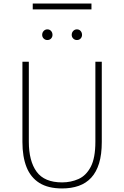

<svg xmlns="http://www.w3.org/2000/svg" viewBox="-20 -1047 698 1079"><path d="M329 12Q250.5 12 201.2 -19Q152 -50 129 -108.2Q106 -166.5 106 -249V-700H142V-251Q142 -142 185.8 -82Q229.5 -22 329 -22Q378.5 -22 421.2 -41Q464 -60 490 -109.5Q516 -159 516 -251V-700H552V-249Q552 -179 536.8 -129.2Q521.5 -79.5 492.5 -48.2Q463.5 -17 422.2 -2.5Q381 12 329 12ZM412 -822Q400 -822 391.5 -830.5Q383 -839 383 -851Q383 -864 391.5 -873Q400 -882 412 -882Q425 -882 433 -873Q441 -864 441 -851Q441 -839 433 -830.5Q425 -822 412 -822ZM246 -822Q234 -822 225.5 -830.5Q217 -839 217 -851Q217 -864 225.5 -873Q234 -882 246 -882Q259 -882 267 -873Q275 -864 275 -851Q275 -839 267 -830.5Q259 -822 246 -822ZM164 -994V-1027H494V-994Z"/></svg>

Font: Overpass Thin
Style: Regular
Weight: 250
Designer: Delve Withrington, Dave Bailey, Thomas Jockin
Foundry: Delve Fonts LLC
Version: Version 4.000